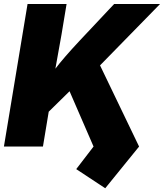

<svg xmlns="http://www.w3.org/2000/svg" viewBox="-20 -748 837 980"><path d="M169.4 -119.6 201.7 -313Q230 -354.5 256.6 -389.6Q283.2 -424.8 314.5 -460.7Q345.7 -496.6 386.7 -540.5L562.5 -727.5H796.9L430.7 -353L412.6 -358.4ZM0 0 120.6 -727.5H319.8L293.9 -571.3L256.3 -361.8L243.2 -265.6L199.2 0ZM517.1 212.9 369.1 115.2 457.5 0 330.6 -292.5 478.5 -439.5 689.9 0Z"/></svg>

Font: Inter 20pt Black
Style: Italic
Weight: 900
Italic angle: -9.3988°
Version: Version 4.001;git-66647c0bb